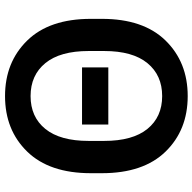

<svg xmlns="http://www.w3.org/2000/svg" viewBox="-21 -745 780 778"><g transform="rotate(-90 369.0 -356.0)"><path d="M368.7 14.6Q505.9 14.6 593.8 -75.2Q681.6 -165 681.6 -333V-377.9Q681.6 -545.9 593.8 -635.7Q505.9 -725.6 368.7 -725.6Q231 -725.6 143.6 -635.7Q56.2 -545.9 56.2 -377.9V-333Q56.2 -165 143.6 -75.2Q231 14.6 368.7 14.6ZM368.7 -88.9Q284.2 -88.9 235.6 -148.7Q187 -208.5 187 -324.2V-386.7Q187 -502.4 235.6 -562.3Q284.2 -622.1 368.7 -622.1Q453.1 -622.1 502.2 -562.3Q551.3 -502.4 551.3 -386.7V-324.2Q551.3 -208.5 502.2 -148.7Q453.1 -88.9 368.7 -88.9ZM253.4 -307.1H484.9V-413.6H253.4Z"/></g></svg>

Font: Roboto Flex
Style: wght 600 wdth 100 opsz 14.0 GRAD 0.00 slnt 0.00 XTRA 468 XOPQ 96 YOPQ 79 YTLC 514 YTUC 712 YTAS 750 YTDE -203.00 YTFI 738
Weight: 600
Designer: Berlow after Robertson
Foundry: Google
Version: Version 3.100